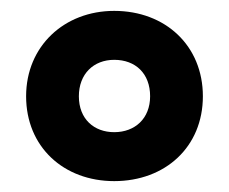

<svg xmlns="http://www.w3.org/2000/svg" viewBox="-20 -744 421 353"><path d="M190 -411C284 -411 353 -474 353 -567C353 -660 284 -724 190 -724C98 -724 28 -659 28 -567C28 -474 97 -411 190 -411ZM190 -501C153 -501 125 -525 125 -567C125 -608 152 -634 190 -634C229 -634 256 -609 256 -567C256 -526 228 -501 190 -501Z"/></svg>

Font: Noto Sans Sinhala UI Condensed ExtraBold
Style: Regular
Weight: 800
Width: 3
Designer: Jelle Bosma - Monotype Design Team
Foundry: Monotype Imaging Inc.
Version: Version 2.006